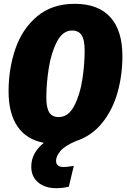

<svg xmlns="http://www.w3.org/2000/svg" viewBox="-20 -735 664 1007"><path d="M274 108Q274 141 314 141Q329 141 367 135L341 244Q311 252 274 252Q217 252 180.5 222Q144 192 144 139Q144 67 210 14Q119 -3 72 -71.5Q25 -140 25 -256Q25 -375 61 -479.5Q97 -584 175 -649.5Q253 -715 372 -715Q495 -715 558.5 -645Q622 -575 622 -441Q622 -341 596.5 -250Q571 -159 516 -90.5Q461 -22 378 5Q319 30 296.5 57.5Q274 85 274 108ZM223 -224Q223 -169 238.5 -145Q254 -121 288 -121Q338 -121 368.5 -178.5Q399 -236 411.5 -316Q424 -396 424 -470Q424 -526 408 -550.5Q392 -575 358 -575Q309 -575 278.5 -516Q248 -457 235.5 -376Q223 -295 223 -224Z"/></svg>

Font: Fira Sans Condensed Black
Style: Italic
Weight: 900
Width: 3
Italic angle: -8°
Designer: Carrois Corporate & Edenspiekermann AG
Foundry: Carrois Corporate GbR & Edenspiekermann AG
Version: Version 4.203